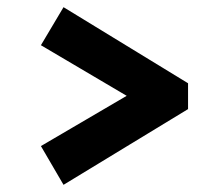

<svg xmlns="http://www.w3.org/2000/svg" viewBox="-20 -552 622 535"><path d="M157 -37 94 -145 333 -285 94 -426 157 -532 504 -320V-248Z"/></svg>

Font: Literata ExtraBold
Style: Regular
Weight: 800
Designer: Latin by Veronika Burian and Jose Scaglione. Greek by Irene Vlachou. Cyrillic by Vera Evstafieva.
Foundry: TypeTogether
Version: Version 3.103;gftools[0.9.29]